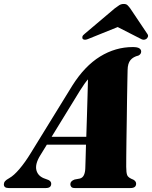

<svg xmlns="http://www.w3.org/2000/svg" viewBox="-66 -949 768 969"><path d="M137 -164.5Q109.5 -120 118 -89Q126.5 -58 163 -46.5L179 -40.5Q192.5 -33.5 192.5 -22Q192.5 0 165.5 0H-22.5Q-46.5 0 -46.5 -18.5Q-46.5 -27.5 -41 -34.2Q-35.5 -41 -18.5 -50.5Q4 -63 32.5 -96.5Q61 -130 89 -176L299 -517Q361.5 -616 439.2 -663.8Q517 -711.5 604 -711.5Q627.5 -711.5 637 -705.2Q646.5 -699 646.5 -689Q646.5 -675.5 632.5 -668.5Q606.5 -662.5 592.5 -645.8Q578.5 -629 578 -595.5Q577.5 -578 576.8 -539.2Q576 -500.5 575.2 -449.8Q574.5 -399 573.8 -345Q573 -291 572.2 -241.8Q571.5 -192.5 571.2 -156.5Q571 -120.5 571 -107Q571 -77.5 576 -64.8Q581 -52 607.5 -42Q621 -34 621 -22Q621 0 592.5 0H311.5Q298.5 0 293.8 -5.8Q289 -11.5 289 -19.5Q289 -35 310.5 -43L337.5 -48Q351.5 -52 357.8 -66Q364 -80 364.5 -99.5Q365 -116 366 -147.5Q367 -179 368 -219H170.5ZM337.5 -491.5 194.5 -258.5H369.5Q371 -308.5 372.8 -362.5Q374.5 -416.5 375.8 -465Q377 -513.5 378 -548.5Q370 -539.5 360.2 -525.8Q350.5 -512 337.5 -491.5ZM383 -754Q360.5 -743.5 351.5 -752.5Q348.5 -756.5 349.8 -763.5Q351 -770.5 361 -778L513.5 -907Q526.5 -917 536.2 -923Q546 -929 558.5 -929Q571 -929 577.2 -923Q583.5 -917 591 -907L677.5 -778Q683 -770.5 680.5 -763.5Q678 -756.5 672.5 -752.5Q659 -743.5 642.5 -754L528 -812.5Z"/></svg>

Font: Fraunces 72pt Black
Style: Italic
Weight: 900
Italic angle: -16°
Version: Version 1.000;[b76b70a41]